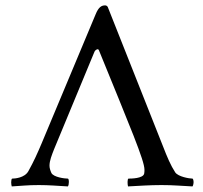

<svg xmlns="http://www.w3.org/2000/svg" viewBox="-20 -666 735 695"><path d="M130.9 -147.5C115.2 -110.4 102.5 -82 83 -46.9C69.3 -21.5 32.2 -19.5 24.4 -19.5C21.5 -19.5 20.5 -11.7 20.5 -5.9C20.5 -1 21.5 5.9 22.5 8.8C61.5 6.8 76.2 3.9 121.1 3.9C157.2 3.9 189.5 6.8 225.6 8.8C230.5 3.9 230.5 -19.5 225.6 -19.5C213.9 -19.5 173.8 -24.4 166 -40C162.1 -48.8 159.2 -57.6 159.2 -66.4C159.2 -84 167 -103.5 175.8 -126L322.3 -479.5C324.2 -484.4 335 -492.2 337.9 -484.4C452.1 -204.1 502.9 -85 502.9 -51.8C502.9 -46.9 502.9 -43 502 -38.1C499 -19.5 453.1 -19.5 445.3 -19.5C440.4 -19.5 441.4 2.9 443.4 8.8C482.4 6.8 521.5 3.9 564.5 3.9C609.4 3.9 631.8 6.8 676.8 8.8C678.7 6.8 680.7 -1 680.7 -6.8C680.7 -12.7 678.7 -19.5 676.8 -19.5C665 -19.5 625 -26.4 614.3 -42C597.7 -67.4 585 -97.7 570.3 -135.7L370.1 -640.6C368.2 -644.5 364.3 -646.5 360.4 -646.5C347.7 -646.5 336.9 -640.6 326.2 -614.3Z"/></svg>

Font: Crimson
Style: Roman
Weight: 400
Version: Version 0.2